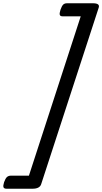

<svg xmlns="http://www.w3.org/2000/svg" viewBox="-77 -1080 625 1175"><path d="M-52 35Q-44 12 -34.5 3.5Q-25 -5 -10 -5H100L417 -980H307Q292 -980 289 -989Q286 -998 293 -1020Q301 -1043 309.5 -1051.5Q318 -1060 333 -1060H492Q536 -1060 527 -1033L175 47Q166 75 122 75H-37Q-52 75 -55.5 66Q-59 57 -52 35Z"/></svg>

Font: Playwrite SK
Style: Regular
Weight: 400
Designer: Veronika Burian, José Scaglione
Foundry: TypeTogether
Version: Version 1.002